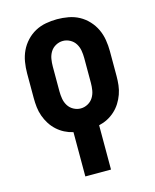

<svg xmlns="http://www.w3.org/2000/svg" viewBox="-112 -605 724 896"><g transform="rotate(-15 250.0 -156.5)"><path d="M188 215V1Q166 -4 146.5 -14Q127 -24 110.5 -39Q94 -54 82 -73Q70 -92 62.5 -113Q55 -134 52.5 -156Q50 -178 50 -200V-320Q50 -347 54.5 -374.5Q59 -402 70.5 -426.5Q82 -451 101 -471.5Q120 -492 144 -505Q168 -518 195.5 -523Q223 -528 250 -528Q277 -528 304.5 -523Q332 -518 356 -505Q380 -492 399 -471.5Q418 -451 429.5 -426.5Q441 -402 445.5 -374.5Q450 -347 450 -320V-200Q450 -178 447.5 -156Q445 -134 437.5 -113Q430 -92 418 -73Q406 -54 389.5 -39Q373 -24 353.5 -14Q334 -4 312 1V215ZM250 -97Q268 -97 284.5 -106Q301 -115 310.5 -130.5Q320 -146 323 -164Q326 -182 326 -200V-320Q326 -338 323 -356Q320 -374 310.5 -389.5Q301 -405 284.5 -414Q268 -423 250 -423Q232 -423 215.5 -414Q199 -405 189.5 -389.5Q180 -374 177 -356Q174 -338 174 -320V-200Q174 -182 177 -164Q180 -146 189.5 -130.5Q199 -115 215.5 -106Q232 -97 250 -97Z"/></g></svg>

Font: Iosevka Term Curly Extrabold
Style: Regular
Weight: 800
Designer: Belleve Invis
Foundry: Belleve Invis
Version: Version 32.3.0